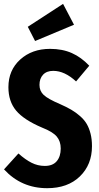

<svg xmlns="http://www.w3.org/2000/svg" viewBox="-20 -965 517 1002"><path d="M309.1 -944.8 366.2 -835.9 163.1 -751 125 -825.2ZM241.2 -710Q305.7 -710 355 -688Q404.3 -666 445.8 -622.1L377 -540Q317.4 -595.2 257.8 -595.2Q223.6 -595.2 204.8 -575.2Q186 -555.2 186 -522Q186 -490.2 208 -469.5Q230 -448.7 293 -421.9Q327.6 -406.7 352.1 -392.3Q376.5 -377.9 397.9 -359.1Q419.4 -340.3 432.4 -318.4Q445.3 -296.4 452.6 -267.3Q460 -238.3 460 -202.1Q460 -105.5 396.7 -44.2Q333.5 17.1 226.1 17.1Q91.3 17.1 1 -81.1L76.2 -164.1Q112.3 -131.8 144.8 -115.5Q177.2 -99.1 213.9 -99.1Q255.4 -99.1 276.1 -123.8Q296.9 -148.4 296.9 -189.9Q296.9 -228 275.9 -252.7Q254.9 -277.3 200.2 -298.8Q104.5 -339.4 64.2 -387.7Q23.9 -436 23.9 -509.8Q23.9 -598.6 85.4 -654.3Q147 -710 241.2 -710Z"/></svg>

Font: Fira Sans Compressed
Style: Bold
Weight: 700
Width: 1
Designer: Carrois Corporate & Edenspiekermann AG
Foundry: Carrois Corporate GbR & Edenspiekermann AG
Version: Version 4.203;PS 004.203;hotconv 1.0.88;makeotf.lib2.5.64775